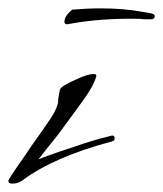

<svg xmlns="http://www.w3.org/2000/svg" viewBox="-31 -438 390 459"><path d="M-1 1Q-11 1 -11 -5Q-11 -8 -8 -12Q0 -25 10.5 -40Q21 -55 32 -71Q43 -88 56.5 -106.5Q70 -125 84 -146Q102 -171 107 -189Q108 -193 108 -197.5Q108 -202 109 -206L112 -223Q114 -232 151 -248Q178 -261 193 -261Q201 -261 199 -255Q192 -231 167 -197L118 -130Q109 -117 94.5 -99.5Q80 -82 61 -57Q63 -58 69.5 -60.5Q76 -63 87 -67Q98 -71 114 -76.5Q130 -82 152 -89Q166 -94 187 -100.5Q208 -107 237 -114Q243 -114 243 -108V-106Q243 -102 237 -100Q98 -63 23 -7Q12 1 -1 1ZM130 -380Q123 -380 123 -386Q123 -400 142 -415Q178 -418 210 -418Q238 -418 262 -416Q286 -414 308 -410L331 -406Q339 -404 339 -399Q339 -392 330 -392H321Q318 -392 313.5 -392Q309 -392 303 -393Q258 -394 215.5 -391Q173 -388 130 -380Z"/></svg>

Font: Whisper
Style: Regular
Weight: 400
Designer: Robert E. Leuschke
Foundry: Robert E. Leuschke
Version: Version 1.010; ttfautohint (v1.8.4.7-5d5b)